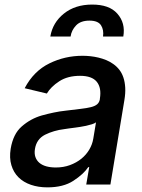

<svg xmlns="http://www.w3.org/2000/svg" viewBox="-20 -792 609 824"><path d="M25.9 -154.1Q31.2 -185.4 42.8 -209Q54.3 -232.6 72.8 -248.9Q111.2 -282.7 159.4 -296.5Q185 -303.6 210.4 -308.9Q235.8 -314.3 262.4 -317.1Q299.7 -321.7 326.2 -324.8Q352.6 -327.8 370.2 -332.2Q387.8 -336.6 397 -344.5Q406.2 -352.3 408.7 -366.5V-369Q416.2 -415.1 395.4 -440.9Q374.6 -466.6 323.5 -466.6Q270.2 -466.6 234.4 -443.2Q198.2 -419.7 181.1 -390.6L85.9 -413.4Q124.6 -487.2 192.5 -520.2Q258.5 -552.6 334.5 -552.6Q350.5 -552.6 367.7 -550.8Q384.9 -549 402.2 -544.9Q419.4 -540.8 435.9 -534.1Q452.4 -527.3 466.6 -517Q481.2 -506.7 492.2 -492.5Q503.2 -478.3 509.6 -459.3Q516 -440.3 517.4 -416.2Q518.8 -392 513.8 -362.2L453.8 0H350.1L362.9 -74.6H358.7Q338.4 -44.4 294.7 -16Q251.8 12.1 183.2 12.1Q144.5 12.1 112.6 1.1Q80.6 -9.9 59.3 -31.1Q38 -52.2 28.8 -83.3Q19.5 -114.3 25.9 -154.1ZM219.5 -73.2Q252.5 -73.2 280.4 -83.5Q308.2 -93.8 329.2 -110.8Q350.1 -127.8 363.3 -150.2Q376.4 -172.6 380.3 -196.7L392 -267Q386.4 -262.4 374.5 -258.7Q362.6 -255 349.1 -252Q335.6 -248.9 322.8 -247.2Q310 -245.4 302.6 -244.3Q287.6 -242.5 276.5 -240.9Q265.3 -239.3 256.4 -237.9Q233 -235.1 212.4 -229Q191.8 -223 173.3 -213.8Q136.7 -195 130 -152.7Q126.8 -133.2 131.9 -118.3Q137.1 -103.3 149 -93.2Q160.9 -83.1 179 -78.1Q197.1 -73.2 219.5 -73.2ZM196 -635.3Q206 -695 254.3 -733.7Q302.6 -772.4 375.4 -772.4Q411.9 -772.4 438.7 -763Q465.6 -753.6 483.3 -733.7Q519.2 -693.5 509.2 -635.3H422.2Q426.1 -663.7 413.7 -683.2Q400.9 -703.5 364 -703.5Q326 -703.5 306.5 -682.9Q286.6 -661.9 283 -635.3Z"/></svg>

Font: Inter P Medium
Style: Italic
Weight: 500
Italic angle: 9.39999°
Designer: Rasmus Andersson
Foundry: rsms
Version: Version 3.018;git-588b23468